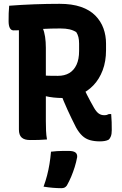

<svg xmlns="http://www.w3.org/2000/svg" viewBox="-20 -730 640 1005"><path d="M402 -303Q419 -266 435.5 -233.5Q452 -201 472 -166Q484 -145 496.5 -136Q509 -127 525 -127Q534 -127 539 -128.5Q544 -130 550 -133H562Q564 -110 564.5 -91Q565 -72 565 -49Q565 -29 560.5 -17Q556 -5 549 1Q540 6 528 8Q516 10 503 10Q474 10 451 3.5Q428 -3 410.5 -19.5Q393 -36 378 -63Q354 -110 333.5 -155Q313 -200 295 -247ZM28 -700Q93 -705 160 -707.5Q227 -710 292 -710Q357 -710 403.5 -694Q450 -678 479 -648.5Q508 -619 521.5 -581.5Q535 -544 535 -502V-467Q535 -409 517.5 -362.5Q500 -316 469 -283.5Q438 -251 397 -234Q356 -217 309 -217Q284 -217 261 -219.5Q238 -222 217 -227L193 -224V-337Q214 -334 234.5 -333.5Q255 -333 283 -333Q318 -333 342.5 -347.5Q367 -362 380.5 -391Q394 -420 394 -463V-502Q394 -521 390.5 -535.5Q387 -550 379 -562Q363 -572 343.5 -576.5Q324 -581 296 -581Q247 -581 201.5 -578.5Q156 -576 118 -573.5Q80 -571 51 -571Q38 -571 31.5 -583.5Q25 -596 25 -619Q25 -642 25.5 -661Q26 -680 28 -700ZM226 0Q203 2 182.5 2.5Q162 3 137 3Q108 3 93.5 -10Q79 -23 79 -52Q79 -125 79 -194.5Q79 -264 79 -333.5Q79 -403 79 -473Q79 -543 79 -615H215L203 -586Q212 -564 216 -537.5Q220 -511 220 -480Q220 -416 220 -353.5Q220 -291 220 -227Q220 -163 220 -96Q220 -70 221 -46Q222 -22 226 0ZM247 64Q264 62 279 61Q294 60 309.5 60Q325 60 340 60Q363 60 374 67.5Q385 75 384 92Q379 119 371 144.5Q363 170 353 194Q343 218 330 241Q325 248 318.5 251.5Q312 255 301 255Q280 255 256.5 253Q233 251 208 247Q219 217 226.5 188Q234 159 239 128.5Q244 98 247 64Z"/></svg>

Font: Rec Mono Semicasual
Style: Bold
Weight: 700
Version: Version 1.085; ttfautohint (v1.8.4.7-5d5b)